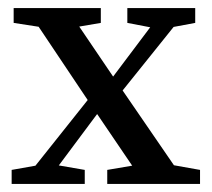

<svg xmlns="http://www.w3.org/2000/svg" viewBox="-20 -458 527 478"><path d="M9 0V-35L88 -49H110L191 -35V0ZM32 0 227 -245 259 -224 92 0ZM247 0V-35L353 -53H377L478 -35V0ZM259 -200 229 -224 390 -438H450ZM340 0 209 -193 45 -438H146L270 -255L445 0ZM14 -401V-438H231V-401L143 -386H111ZM297 -401V-438H466V-401L391 -387H370Z"/></svg>

Font: Lisu Bosa Medium
Style: Regular
Weight: 500
Designer: David Morse, Annie Olsen, Victor Gaultney, Frank Grießhammer (Latin)
Foundry: SIL International
Version: Version 2.000